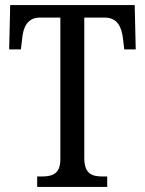

<svg xmlns="http://www.w3.org/2000/svg" viewBox="-20 -734 570 754"><path d="M126 0H401V-41H383C343 -41 311 -50 311 -113V-665H391C442 -665 458 -626 463 -582L468 -540H513L509 -714H20L16 -540H62L67 -582C71 -626 87 -665 137 -665H217V-108C217 -49 183 -41 144 -41H126Z"/></svg>

Font: Noto Serif Khmer Condensed
Style: Regular
Weight: 400
Width: 3
Designer: Danh Hong and the Monotype Design Team
Foundry: Monotype Imaging Inc.
Version: Version 2.004